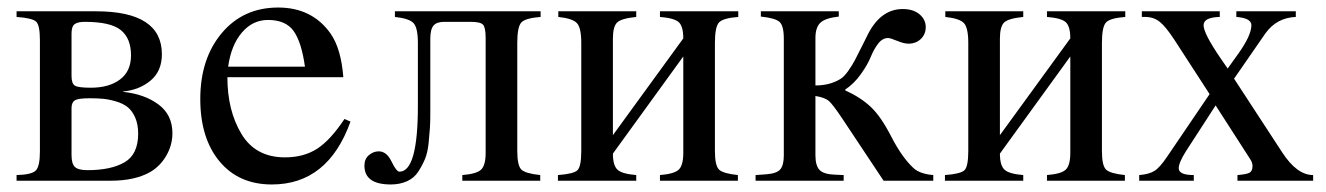

<svg xmlns="http://www.w3.org/2000/svg" viewBox="-20 -480 3521 510"><path d="M307 -237V-236Q364 -230 401 -202.5Q438 -175 438 -126Q438 -95 422 -67Q406 -39 379 -23Q338 0 275 0H24V-15Q64 -16 75 -27Q86 -38 86 -77V-374Q86 -413 76 -422.5Q66 -432 24 -435V-450H235Q410 -450 410 -336Q410 -291 380 -266Q350 -241 307 -237ZM170 -391V-278Q170 -258 179 -252.5Q188 -247 221 -247Q270 -247 299 -269Q328 -291 328 -333Q328 -378 301 -400Q274 -422 205 -422Q187 -422 178.5 -416Q170 -410 170 -391ZM170 -193V-68Q170 -45 179 -36.5Q188 -28 212 -28Q275 -28 311 -49Q347 -70 347 -125Q347 -150 339 -168Q331 -186 319 -195.5Q307 -205 288.5 -210.5Q270 -216 254.5 -217.5Q239 -219 218 -219Q188 -219 179 -213.5Q170 -208 170 -193Z M895 -164 911 -157Q851 10 702 10Q614 10 563 -51.5Q512 -113 512 -217Q512 -324 569 -392Q626 -460 719 -460Q809 -460 858 -391Q886 -351 892 -275H584Q584 -186 621.5 -124Q659 -62 737 -62Q787 -62 822.5 -85Q858 -108 895 -164ZM586 -303H790Q781 -368 760 -397.5Q739 -427 692 -427Q651 -427 622.5 -393.5Q594 -360 586 -303Z M1416 -450V-435Q1376 -432 1365 -420.5Q1354 -409 1354 -366V-79Q1354 -40 1365 -29.5Q1376 -19 1415 -15V0H1208V-15Q1246 -18 1258 -29.5Q1270 -41 1270 -74V-379Q1270 -407 1263 -414.5Q1256 -422 1230 -422H1160Q1140 -422 1131.5 -412Q1123 -402 1123 -377V-179Q1123 -156 1122 -140.5Q1121 -125 1118.5 -100Q1116 -75 1109 -58Q1102 -41 1091 -24Q1080 -7 1061 1.5Q1042 10 1018 10Q948 10 948 -40Q948 -58 960 -68Q972 -78 986 -78Q1007 -78 1020 -51Q1033 -24 1041 -24Q1090 -24 1090 -199V-366Q1090 -406 1078.5 -418.5Q1067 -431 1029 -435V-450Z M1941 -450V-435Q1901 -432 1890 -420.5Q1879 -409 1879 -366V-79Q1879 -40 1890 -29.5Q1901 -19 1940 -15V0H1733V-15Q1771 -18 1783 -29.5Q1795 -41 1795 -74V-330L1608 -72Q1608 -41 1620 -29.5Q1632 -18 1670 -15V0H1462V-15Q1503 -18 1513.5 -27.5Q1524 -37 1524 -79V-366Q1524 -406 1512.5 -418.5Q1501 -431 1463 -435V-450H1670V-435Q1630 -431 1619 -420Q1608 -409 1608 -377V-121L1795 -378Q1795 -410 1783 -421Q1771 -432 1733 -435V-450Z M2459 0H2327L2218 -164Q2192 -203 2181.5 -212Q2171 -221 2146 -225V-67Q2146 -40 2157 -28.5Q2168 -17 2198 -16L2221 -15V0H1987V-15L2015 -17Q2043 -19 2052.5 -30Q2062 -41 2062 -67V-377Q2062 -412 2050.5 -422Q2039 -432 2001 -436V-450H2208V-436Q2172 -432 2159 -419.5Q2146 -407 2146 -379V-253Q2184 -253 2212 -270Q2222 -276 2233 -291.5Q2244 -307 2251 -320.5Q2258 -334 2270 -358Q2282 -382 2287 -392Q2321 -456 2378 -456Q2406 -456 2422.5 -442Q2439 -428 2439 -408Q2439 -389 2426 -376.5Q2413 -364 2393 -364Q2381 -364 2363 -371.5Q2345 -379 2339 -379Q2324 -379 2312.5 -364Q2301 -349 2293 -329Q2285 -309 2267 -283.5Q2249 -258 2225 -242V-240Q2265 -222 2292.5 -196.5Q2320 -171 2348 -116Q2376 -62 2406 -34Q2423 -18 2459 -15Z M2969 -450V-435Q2929 -432 2918 -420.5Q2907 -409 2907 -366V-79Q2907 -40 2918 -29.5Q2929 -19 2968 -15V0H2761V-15Q2799 -18 2811 -29.5Q2823 -41 2823 -74V-330L2636 -72Q2636 -41 2648 -29.5Q2660 -18 2698 -15V0H2490V-15Q2531 -18 2541.5 -27.5Q2552 -37 2552 -79V-366Q2552 -406 2540.5 -418.5Q2529 -431 2491 -435V-450H2698V-435Q2658 -431 2647 -420Q2636 -409 2636 -377V-121L2823 -378Q2823 -410 2811 -421Q2799 -432 2761 -435V-450Z M3468 0H3267V-15Q3292 -17 3299.5 -21.5Q3307 -26 3307 -39Q3307 -48 3301 -57L3209 -200L3130 -78Q3111 -48 3111 -33Q3111 -15 3151 -15V0H3006V-15Q3032 -17 3046.5 -26Q3061 -35 3081 -65L3193 -230L3099 -375Q3076 -410 3060 -422.5Q3044 -435 3022 -435H3013V-450H3220V-435Q3177 -434 3177 -413Q3177 -391 3223 -324L3241 -298L3269 -337Q3304 -386 3304 -413Q3304 -432 3264 -435V-450H3422V-435Q3371 -433 3341 -391L3258 -271L3386 -75Q3425 -15 3468 -15Z"/></svg>

Font: STIX MathJax Alphabets
Style: Regular
Weight: 400
Designer: MicroPress Inc., with final additions and corrections provided by Coen Hoffman, Elsevier (retired)
Version: Version 1.1.1